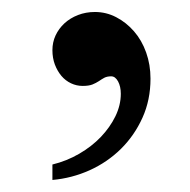

<svg xmlns="http://www.w3.org/2000/svg" viewBox="-20 -128 318 322"><path d="M67.9 147.9Q91.8 142.1 112.8 129.9Q133.8 117.7 149.2 101.6Q164.6 85.4 173.6 66.9Q182.6 48.3 182.6 29.3Q182.6 17.1 178 8.5Q173.3 0 166.5 0Q159.7 0 155 2.4Q150.4 4.9 145.8 8.1Q141.1 11.2 135 13.7Q128.9 16.1 118.7 16.1Q108.4 16.1 99.1 11.7Q89.8 7.3 83 -0.7Q76.2 -8.8 72 -19.8Q67.9 -30.8 67.9 -43.9Q67.9 -57.1 73.2 -68.6Q78.6 -80.1 88.1 -88.9Q97.7 -97.7 110.8 -102.8Q124 -107.9 139.2 -107.9Q158.2 -107.9 175 -99.1Q191.9 -90.3 204.8 -75.4Q217.8 -60.5 225.1 -40Q232.4 -19.5 232.4 3.9Q232.4 39.6 219 69.3Q205.6 99.1 182.9 121.6Q160.2 144 130.4 157.5Q100.6 170.9 67.9 173.8Z"/></svg>

Font: Khmer Busra Bunong
Style: Regular
Weight: 400
Designer: D. Kanjahn
Version: Version 7.100; 2014